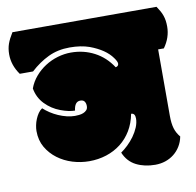

<svg xmlns="http://www.w3.org/2000/svg" viewBox="-122 -727 825 808"><g transform="rotate(-10 290.5 -323.0)"><path d="M-47.4 -560.1Q-47.4 -585 -40.3 -605Q-33.2 -625 -17.6 -649.9H598.1Q606 -638.2 611.6 -628.2Q617.2 -618.2 620.8 -607.7Q624.5 -597.2 626.2 -585.7Q627.9 -574.2 627.9 -560.1Q627.9 -513.7 598.1 -472.2H573.7V-188Q573.7 -155.8 580.1 -134.5Q586.4 -113.3 601.6 -95.2Q597.2 -72.3 585.9 -54Q574.7 -35.6 558.3 -22.7Q542 -9.8 521.5 -2.9Q501 3.9 478 3.9Q432.1 3.9 397 -13.9Q361.8 -31.7 345.2 -71.3Q359.4 -81.1 374.8 -95.7Q390.1 -110.4 402.8 -127.9Q415.5 -145.5 423.6 -164.8Q431.6 -184.1 431.6 -202.1Q431.6 -225.1 414.6 -225.1Q407.2 -186 388.7 -155Q370.1 -124 342.8 -102.8Q315.4 -81.5 280.8 -70.3Q246.1 -59.1 207 -59.1Q171.4 -59.1 136.2 -69.8Q101.1 -80.6 73 -101.6Q44.9 -122.6 27.3 -152.8Q9.8 -183.1 9.8 -222.7Q9.8 -233.9 12.5 -247.1Q15.1 -260.3 20.3 -272.7Q25.4 -285.2 32.7 -295.9Q40 -306.6 49.8 -313Q62 -301.8 77.6 -291.5Q93.3 -281.2 110.6 -273.7Q127.9 -266.1 146 -261.7Q164.1 -257.3 180.7 -257.3Q188.5 -257.3 198.2 -258.3Q208 -259.3 216.6 -262.7Q225.1 -266.1 231 -272.5Q236.8 -278.8 236.8 -289.6Q236.8 -301.8 231.4 -309.3Q226.1 -316.9 213.4 -316.9Q189 -316.9 184.6 -279.3Q158.7 -279.3 123.5 -292.5Q86.9 -306.2 59.8 -334.2Q32.7 -362.3 25.9 -401.9Q36.1 -429.7 55.2 -451.9Q74.2 -474.1 98.9 -490Q123.5 -505.9 152.1 -514.4Q180.7 -522.9 209.5 -522.9Q263.7 -522.9 309.3 -499Q355 -475.1 384.8 -429.2Q397.5 -431.6 397.5 -442.9Q397.5 -451.7 385.3 -468.3Q357.4 -507.8 292 -532.2Q256.3 -544.9 208 -544.9Q157.2 -544.9 116.5 -525.4Q75.7 -505.9 39.1 -472.2H-17.6Q-47.4 -513.7 -47.4 -560.1Z"/></g></svg>

Font: Modak sl
Style: Regular
Weight: 400
Designer: Sarang Kulkarni, Maithili Shingre, Noopur Datye
Foundry: Ek Type
Version: Version 1.036;PS Version 1.000;hotconv 1.0.79;makeotf.lib2.5